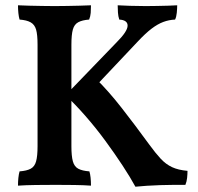

<svg xmlns="http://www.w3.org/2000/svg" viewBox="-20 -699 747 726"><path d="M492 7Q473 -28 443.5 -73Q414 -118 378 -167Q342 -216 303 -260.5Q264 -305 228 -339L421 -539Q462 -580 462.5 -601.5Q463 -623 431 -625Q427 -637 426 -651.5Q425 -666 425 -679Q442 -678 471.5 -677Q501 -676 531 -676Q551 -676 573.5 -676.5Q596 -677 616.5 -677.5Q637 -678 650 -679Q650 -667 648.5 -651Q647 -635 642 -625Q619 -624 597.5 -616Q576 -608 553 -590.5Q530 -573 501 -542L332 -363L343 -401Q390 -355 440 -291Q490 -227 544 -153Q568 -120 587.5 -99Q607 -78 630.5 -67Q654 -56 689 -53Q689 -41 687.5 -26.5Q686 -12 681 0Q662 0 637.5 0Q613 0 586 1Q559 2 534.5 3.5Q510 5 492 7ZM48 3Q48 -12 49.5 -26.5Q51 -41 54 -51Q81 -53 96 -61Q111 -69 116.5 -89Q122 -109 122 -146V-530Q122 -568 116.5 -587Q111 -606 96 -614.5Q81 -623 54 -625Q51 -635 49.5 -649.5Q48 -664 48 -679Q66 -678 90 -677.5Q114 -677 139.5 -676.5Q165 -676 187 -676Q210 -676 234 -676.5Q258 -677 281 -677.5Q304 -678 324 -679Q324 -664 323 -650.5Q322 -637 317 -625Q291 -623 276 -615Q261 -607 255.5 -587.5Q250 -568 250 -530V-146Q250 -109 255.5 -89Q261 -69 276 -61Q291 -53 318 -51Q321 -42 322.5 -27.5Q324 -13 324 3Q296 1 261.5 0.5Q227 0 191 0Q154 0 115.5 0.5Q77 1 48 3Z"/></svg>

Font: Vollkorn SemiBold
Style: Regular
Weight: 600
Designer: Friedrich Althausen
Foundry: Friedrich Althausen
Version: Version 5.000